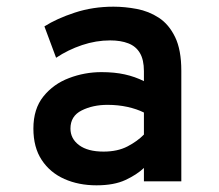

<svg xmlns="http://www.w3.org/2000/svg" viewBox="-20 -543 656 575"><path d="M269 12Q215.5 12 172.8 -7Q130 -26 105 -63.8Q80 -101.5 80 -158Q80 -217 110 -254.2Q140 -291.5 186.8 -309.2Q233.5 -327 284 -327Q323 -327 353.5 -320.2Q384 -313.5 411 -300V-330Q411 -364 399 -384.2Q387 -404.5 364.2 -413.2Q341.5 -422 310 -422Q267.5 -422 225.8 -408Q184 -394 148 -370L113 -464Q150 -487.5 204 -505.2Q258 -523 320 -523Q354 -523 389.8 -516.2Q425.5 -509.5 455.8 -489.8Q486 -470 504.5 -431.8Q523 -393.5 523 -331V0H411V-40Q390 -20 355.8 -4Q321.5 12 269 12ZM290 -89Q332 -89 361.8 -104.5Q391.5 -120 411 -140V-206Q390 -216.5 361.8 -222.8Q333.5 -229 302 -229Q258 -229 224.5 -212.2Q191 -195.5 191 -158Q191 -127.5 217 -108.2Q243 -89 290 -89Z"/></svg>

Font: Overpass Mono
Style: Bold
Weight: 700
Monospace: yes
Designer: Delve Withrington, Dave Bailey
Foundry: Delve Fonts LLC
Version: Version 4.000